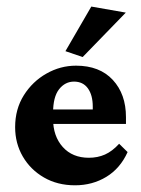

<svg xmlns="http://www.w3.org/2000/svg" viewBox="-20 -550 422 576"><path d="M205.1 5.9Q152.3 5.9 111.8 -17.6Q71.3 -41 48.3 -80.6Q25.4 -120.1 25.4 -168.5Q25.4 -222.7 51.5 -264.2Q77.6 -305.7 119.4 -329.3Q161.1 -353 208 -353Q278.8 -353 318.4 -310.3Q357.9 -267.6 357.9 -198.7V-178.2H128.9V-221.7H272.5L258.3 -199.7V-230Q258.3 -264.6 243.7 -284.9Q229 -305.2 202.1 -305.2Q175.3 -305.2 157.2 -282.2Q139.2 -259.3 139.2 -211.4V-193.4Q139.2 -141.6 168.2 -109.1Q197.3 -76.7 246.6 -76.7Q272.9 -76.7 294.9 -86.4Q316.9 -96.2 337.4 -118.7L362.8 -93.8Q340.8 -44.9 299.1 -19.5Q257.3 5.9 205.1 5.9ZM228 -378.9 176.3 -396.5 253.9 -530.3 357.4 -512.2Z"/></svg>

Font: Lateef ExtraBold
Style: Regular
Weight: 800
Designer: SIL International
Foundry: SIL International
Version: Version 4.200